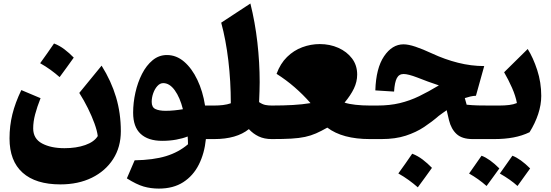

<svg xmlns="http://www.w3.org/2000/svg" viewBox="-20 -812 3216 1121"><path d="M550.8 -17.6Q546.9 -49.3 531.5 -91.6Q516.1 -133.8 493.2 -180.2Q470.2 -226.6 442.9 -269.5L573.2 -428.7Q629.4 -338.9 657.5 -244.9Q685.5 -150.9 685.5 -45.9Q685.5 46.9 640.6 116.7Q595.7 186.5 516.4 225.6Q437 264.6 332.5 264.6Q188.5 264.6 112.1 196.3Q35.6 127.9 35.6 -3.9Q35.6 -77.1 52.2 -144.5Q68.8 -211.9 104.5 -286.1L216.8 -238.8Q196.3 -187 185.1 -144.3Q173.8 -101.6 173.8 -62.5Q173.8 -2 225.6 25.6Q277.3 53.2 356.4 53.2Q425.3 53.2 477.5 34.9Q529.8 16.6 550.8 -17.6ZM295.4 -558.1Q327.6 -545.9 356.4 -523.9Q385.3 -502 410.6 -475.6Q390.6 -447.8 370.1 -419.2Q349.6 -390.6 328.1 -361.8Q303.2 -383.8 274.9 -404.3Q246.6 -424.8 214.4 -442.9Q235.8 -472.2 255.9 -501Q275.9 -529.8 295.4 -558.1Z M954.6 -490.7Q1009.8 -490.7 1055.2 -451.7Q1100.6 -412.6 1132.3 -345.9Q1164.1 -279.3 1177.2 -195.8H1231V0H1182.1Q1173.8 83.5 1140.9 148.9Q1107.9 214.4 1049.8 251.7Q991.7 289.1 907.7 289.1Q860.4 289.1 818.8 277.1Q777.3 265.1 720.7 229.5L766.1 124Q875.5 122.1 949.2 99.6Q1022.9 77.1 1077.6 30.3Q1077.6 19 1077.1 8.1Q1076.7 -2.9 1075.7 -15.1Q1045.9 -3.4 1008.1 3.4Q970.2 10.3 926.8 10.3Q845.2 10.3 801.3 -30.3Q757.3 -70.8 757.3 -153.8Q757.3 -211.9 770.5 -271.2Q783.7 -330.6 809.1 -380.4Q834.5 -430.2 871.1 -460.4Q907.7 -490.7 954.6 -490.7ZM933.1 -326.7Q914.1 -326.7 898.7 -309.6Q883.3 -292.5 874.5 -267.3Q865.7 -242.2 865.7 -217.3Q865.7 -185.5 887.5 -175.3Q909.2 -165 947.3 -165Q971.7 -165 998.5 -167.7Q1025.4 -170.4 1047.9 -174.3Q1030.8 -242.7 1000.5 -284.7Q970.2 -326.7 933.1 -326.7Z M1441.9 -791.5Q1469.2 -682.6 1482.7 -564.7Q1496.1 -446.8 1496.1 -332.5Q1496.1 -310.5 1495.1 -279.5Q1494.1 -248.5 1492.7 -215.8Q1512.2 -202.6 1529.3 -199.2Q1546.4 -195.8 1566.4 -195.8H1566.9V0H1566.4Q1522.9 0 1490.2 -15.6Q1457.5 -31.2 1433.1 -58.1Q1360.8 0 1231 0Q1220.2 0 1214.8 -8.1Q1209.5 -16.1 1209.5 -38.6V-157.2Q1209.5 -179.7 1214.8 -187.7Q1220.2 -195.8 1231 -195.8Q1256.8 -195.8 1281.7 -198.7Q1306.6 -201.7 1327.6 -209Q1327.6 -336.9 1313.2 -458.3Q1298.8 -579.6 1271.5 -679.7Z M1566.9 0Q1556.2 0 1550.8 -8.1Q1545.4 -16.1 1545.4 -38.6V-157.2Q1545.4 -179.7 1550.8 -187.7Q1556.2 -195.8 1566.9 -195.8Q1635.7 -195.8 1690.4 -199Q1745.1 -202.1 1793 -210Q1749.5 -259.8 1700 -302.7Q1650.4 -345.7 1594.7 -380.9Q1616.7 -440.9 1655.8 -479.2Q1694.8 -517.6 1744.6 -536.1Q1794.4 -554.7 1847.2 -554.7Q1905.8 -554.7 1955.3 -532.7Q2004.9 -510.7 2035.2 -470.9Q2065.4 -431.2 2065.4 -376.5Q2065.4 -335 2046.4 -295.2Q2027.3 -255.4 1991.7 -212.9Q2016.1 -204.6 2055.7 -200.2Q2095.2 -195.8 2139.6 -195.8H2140.1V0H2139.6Q1979.5 0 1891.1 -66.9Q1855 -46.4 1825 -33.2Q1794.9 -20 1761 -12.7Q1727.1 -5.4 1681.2 -2.7Q1635.3 0 1566.9 0Z M2335.9 -553.2Q2364.3 -553.2 2405.8 -539.3Q2447.3 -525.4 2502 -500Q2577.6 -464.8 2654.3 -445.6Q2731 -426.3 2807.1 -426.3L2758.8 -252.9Q2742.7 -252.4 2726.1 -248.5Q2709.5 -244.6 2693.8 -239.3L2704.6 -200.7Q2737.3 -197.3 2769.8 -196.5Q2802.2 -195.8 2836.9 -195.8H2849.1V0H2739.3Q2678.2 0 2646.2 -29.1Q2614.3 -58.1 2601.6 -109.9L2587.9 -168.5Q2576.7 -160.6 2564.7 -152.3Q2552.7 -144 2541.5 -135.3Q2502.9 -101.6 2456.3 -70.6Q2409.7 -39.6 2349.1 -19.8Q2288.6 0 2207 0H2140.1Q2129.4 0 2124 -8.1Q2118.7 -16.1 2118.7 -38.6V-157.2Q2118.7 -179.7 2124 -187.7Q2129.4 -195.8 2140.1 -195.8H2182.1Q2255.9 -195.8 2314.5 -210Q2373 -224.1 2427.5 -250.5Q2481.9 -276.9 2542.5 -313.5Q2507.8 -324.7 2478.5 -335.7Q2449.2 -346.7 2416.5 -359.4Q2362.8 -379.9 2336.4 -379.9Q2309.6 -379.9 2296.9 -355.7Q2284.2 -331.5 2280.8 -277.3L2171.4 -284.2Q2175.3 -414.1 2222.4 -483.6Q2269.5 -553.2 2335.9 -553.2ZM2386.7 85.4Q2418.9 97.7 2447.8 119.6Q2476.6 141.6 2502 168Q2481.9 195.8 2461.4 224.4Q2440.9 252.9 2419.4 281.7Q2394.5 259.8 2366.2 239.3Q2337.9 218.8 2305.7 200.7Q2327.1 171.4 2347.2 142.6Q2367.2 113.8 2386.7 85.4Z M2718.8 201.2Q2725.1 191.9 2791.5 97.2Q2838.9 114.7 2895.5 171.4Q2876.5 198.2 2857.9 223.4Q2839.4 248.5 2820.8 273.9Q2773.4 231.9 2718.8 201.2ZM2898.4 201.2Q2951.7 127 2971.7 97.2Q3019 115.2 3075.2 171.4Q3054.2 201.7 3001.5 273.9Q2960.9 236.8 2898.4 201.2ZM2849.1 0Q2838.4 0 2833 -8.1Q2827.6 -16.1 2827.6 -38.6V-157.2Q2827.6 -179.7 2833 -187.7Q2838.4 -195.8 2849.1 -195.8H2895.5Q2926.8 -195.8 2952.6 -199Q2978.5 -202.1 2998 -210.4Q2990.2 -252.4 2969.5 -299.3Q2948.7 -346.2 2923.3 -390.1L3061 -525.9Q3092.8 -475.6 3116.5 -403.1Q3140.1 -330.6 3140.1 -252.4Q3140.1 -200.2 3122.1 -145.8Q3104 -91.3 3071.8 -40Q3028.3 -19 2977.5 -9.5Q2926.8 0 2865.2 0Z"/></svg>

Font: Pinar DS1 ExtraBold
Style: Regular
Weight: 800
Designer: Amin Abedi
Version: Version 3.000